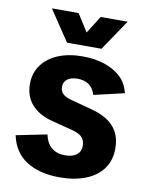

<svg xmlns="http://www.w3.org/2000/svg" viewBox="-83 -784 657 856"><g transform="rotate(10 245.0 -356.0)"><path d="M246 12Q155 12 96 -25.5Q37 -63 21 -139L160 -167Q169 -127 192.5 -108Q216 -89 253 -89Q287 -89 305.5 -103.5Q324 -118 324 -144Q324 -166 312.5 -180.5Q301 -195 270 -204L166 -231Q110 -246 77 -282.5Q44 -319 44 -376Q44 -424 70 -460.5Q96 -497 143.5 -517Q191 -537 255 -537Q309 -537 353.5 -522.5Q398 -508 428 -480Q458 -452 468 -408L331 -376Q321 -407 300.5 -421Q280 -435 250 -435Q219 -435 203 -422Q187 -409 187 -388Q187 -369 198.5 -357Q210 -345 235 -338L332 -312Q375 -301 405.5 -281.5Q436 -262 452.5 -231.5Q469 -201 469 -158Q469 -103 441 -65Q413 -27 362.5 -7.5Q312 12 246 12ZM175 -585 82 -724H203L282 -599H224L303 -724H425L331 -585Z"/></g></svg>

Font: TikTok Sans 24pt
Style: Bold
Weight: 700
Version: Version 4.000